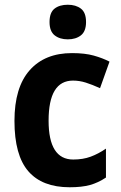

<svg xmlns="http://www.w3.org/2000/svg" viewBox="-20 -780 511 810"><path d="M274 10Q158 10 99.5 -57.5Q41 -125 41 -270Q41 -411 105 -483.5Q169 -556 284 -556Q338 -556 375.5 -545.5Q413 -535 442 -520L402 -408Q369 -423 342 -431.5Q315 -440 288 -440Q185 -440 185 -271Q185 -107 289 -107Q330 -107 362.5 -119Q395 -131 427 -153V-31Q394 -9 359.5 0.5Q325 10 274 10ZM266 -760Q300 -760 321.5 -743.5Q343 -727 343 -687Q343 -648 321.5 -631Q300 -614 266 -614Q232 -614 210.5 -631Q189 -648 189 -687Q189 -727 210 -743.5Q231 -760 266 -760Z"/></svg>

Font: Noto Sans Gujarati UI SemiCondensed
Style: Bold
Weight: 700
Width: 4
Designer: Jelle Bosma - Monotype Design Team, Universal Thirst
Foundry: Monotype Imaging Inc.
Version: Version 2.106; ttfautohint (v1.8.4.7-5d5b)